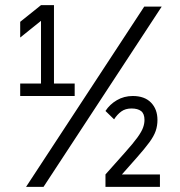

<svg xmlns="http://www.w3.org/2000/svg" viewBox="-20 -732 706 752"><path d="M59.1 -356V-404.8H140.6V-650.4L59.1 -585V-646.5L140.6 -711.9H191.4V-404.8H272.5V-356ZM82 0 544.9 -706.1H613.3L150.4 0ZM393.1 0V-48.8L469.2 -134.3Q502.4 -171.4 518.8 -194.3Q535.2 -217.3 540.5 -232.7Q545.9 -248 545.9 -262.2Q545.9 -286.6 532.7 -296.9Q519.5 -307.1 495.1 -307.1Q471.2 -307.1 455.1 -295.4Q439 -283.7 426.8 -264.6L393.1 -297.4Q409.7 -323.2 437.7 -339.6Q465.8 -356 500 -356Q546.4 -356 571.5 -330.1Q596.7 -304.2 596.7 -262.2Q596.7 -239.3 589.8 -219.2Q583 -199.2 565.2 -174.8Q547.4 -150.4 514.6 -113.3L457.5 -48.8H606.4V0Z"/></svg>

Font: Kay Pho Du
Style: Regular
Weight: 400
Designer: Victor Gaultney, Khu Oo Reh
Foundry: SIL International
Version: Version 3.000